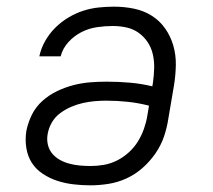

<svg xmlns="http://www.w3.org/2000/svg" viewBox="-20 -548 640 576"><path d="M251 8Q226 8 200.5 5Q175 2 152 -5.5Q129 -13 108.5 -26.5Q88 -40 75.5 -59.5Q63 -79 59 -104Q55 -129 59 -155Q64 -180 75.5 -203.5Q87 -227 107 -245Q127 -263 151 -274.5Q175 -286 200 -292.5Q225 -299 250 -301Q275 -303 300 -303Q335 -303 369.5 -300Q404 -297 437 -289L439 -301Q442 -323 442.5 -344Q443 -365 438.5 -385Q434 -405 423 -421.5Q412 -438 396 -449.5Q380 -461 360 -465.5Q340 -470 318 -470Q295 -470 271 -466.5Q247 -463 225 -452Q203 -441 185.5 -422Q168 -403 162 -379H98Q103 -403 115.5 -425Q128 -447 145.5 -464.5Q163 -482 184.5 -495Q206 -508 229 -515.5Q252 -523 275.5 -525.5Q299 -528 322 -528Q353 -528 382 -522Q411 -516 435 -501Q459 -486 475.5 -462.5Q492 -439 500 -411Q508 -383 507.5 -353Q507 -323 502 -292L485 -192Q481 -165 472 -138.5Q463 -112 446.5 -88Q430 -64 408 -44.5Q386 -25 360 -13Q334 -1 306 3.5Q278 8 251 8ZM252 -50Q272 -50 292 -53.5Q312 -57 331 -66.5Q350 -76 366.5 -91Q383 -106 394 -124Q405 -142 412 -162Q419 -182 422 -201L427 -231Q396 -239 364 -242.5Q332 -246 299 -246Q282 -246 264.5 -244.5Q247 -243 229 -239Q211 -235 193.5 -227.5Q176 -220 160.5 -208.5Q145 -197 135.5 -180.5Q126 -164 123 -146Q120 -130 123.5 -114.5Q127 -99 136.5 -87.5Q146 -76 159.5 -68.5Q173 -61 188 -57Q203 -53 219 -51.5Q235 -50 252 -50Z"/></svg>

Font: Iosevka HT Light Extended
Style: Italic
Weight: 300
Width: 7
Italic angle: -9°
Monospace: yes
Designer: Belleve Invis
Foundry: Belleve Invis
Version: Version 32.3.0; ttfautohint (v1.8.4)